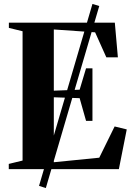

<svg xmlns="http://www.w3.org/2000/svg" viewBox="-20 -858 676 974"><path d="M178 85 449 -838 483.5 -827.5 212.5 96ZM94.5 -43.5V-699.5L25 -716.5V-743H562.5L578 -567H519.5L462.5 -694L253 -708.5V-398L384 -403L416.5 -511.5H449V-245H416.5L384 -360L253 -364.5V-35L483.5 -58L561.5 -216.5L623 -201.5L583 0H24.5V-26.5Z"/></svg>

Font: Merriweather 120pt
Style: Bold
Weight: 700
Designer: Eben Sorkin
Foundry: Eben Sorkin
Version: Version 2.100